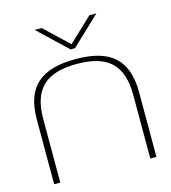

<svg xmlns="http://www.w3.org/2000/svg" viewBox="-103 -764 753 847"><g transform="rotate(-15 273.5 -340.0)"><path d="M40 -295V0H68V-291C68 -428 133 -487 274 -487C414 -487 479 -428 479 -291V0H507V-295C507 -444 433 -509 274 -509C114 -509 40 -444 40 -295ZM133 -680 264 -556H284L415 -680H383L274 -577L165 -680Z"/></g></svg>

Font: LT Wave Thin
Style: Regular
Weight: 100
Designer: Daniel Lyons
Version: Version 2.5 (Glyphs App)